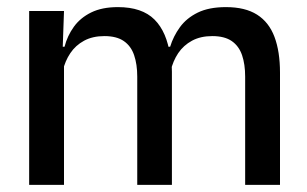

<svg xmlns="http://www.w3.org/2000/svg" viewBox="-20 -520 864 540"><path d="M669.5 0V-304.5Q669.5 -339 660.8 -364.8Q652 -390.5 631.8 -404.5Q611.5 -418.5 577 -418.5Q544 -418.5 520 -405.5Q496 -392.5 481.2 -370.5Q466.5 -348.5 460 -320.5L447 -388.5H458.5Q467.5 -418 486 -443.5Q504.5 -469 536 -484.5Q567.5 -500 615.5 -500Q669.5 -500 703 -478.8Q736.5 -457.5 752 -416.2Q767.5 -375 767.5 -315.5V0ZM62 0V-489H160L156 -374.5L160 -368.5V0ZM366 0V-304.5Q366 -339 357.2 -364.8Q348.5 -390.5 328.2 -404.5Q308 -418.5 273.5 -418.5Q240.5 -418.5 216.5 -405.5Q192.5 -392.5 177.8 -370.5Q163 -348.5 156.5 -320.5L140.5 -388.5H161.5Q169.5 -419.5 187.8 -444.8Q206 -470 236.5 -485Q267 -500 311.5 -500Q379.5 -500 414.5 -465Q449.5 -430 458.5 -363Q461 -353.5 462.2 -341.5Q463.5 -329.5 463.5 -318V0Z"/></svg>

Font: Anek Telugu Medium Medium
Style: Regular
Weight: 500
Version: Version 1.003